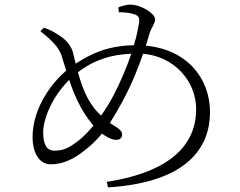

<svg xmlns="http://www.w3.org/2000/svg" viewBox="-20 -784 1040 832"><path d="M549 -551C529 -492 502 -428 471 -369C456 -340 437 -310 418 -283C397 -302 378 -326 362 -355C342 -391 328 -433 318 -471C390 -526 464 -548 549 -551ZM495 -731C518 -731 538 -729 556 -724C574 -719 586 -713 583 -690C579 -661 572 -626 560 -588C447 -586 373 -551 308 -508L296 -557C284 -601 247 -625 225 -638C209 -649 188 -658 170 -664L155 -649C204 -610 233 -581 246 -545L267 -478C213 -433 121 -323 121 -188C121 -129 146 -72 200 -72C255 -72 301 -97 340 -127C373 -152 398 -176 422 -205C438 -193 463 -178 483 -178C498 -178 509 -185 509 -201C509 -216 496 -226 480 -236L456 -251C473 -277 491 -308 511 -345C554 -425 580 -493 600 -551C733 -540 830 -434 830 -311C830 -186 757 -45 443 4L448 28C797 6 890 -149 890 -298C890 -447 788 -570 612 -586L629 -642C638 -668 652 -682 652 -701C652 -725 592 -764 544 -764C527 -764 505 -757 493 -752ZM280 -438C289 -409 301 -379 315 -349C332 -312 357 -272 385 -240C362 -212 338 -188 317 -172C282 -146 258 -131 215 -131C186 -131 167 -153 167 -210C167 -270 207 -366 280 -438Z"/></svg>

Font: Noto Serif JP Light
Style: Regular
Weight: 300
Designer: Ryoko NISHIZUKA 西塚涼子 (kana & ideographs); Frank Grießhammer (Latin, Greek & Cyrillic); Wenlong ZHANG 张文龙 (bopomofo); San
Foundry: Adobe
Version: Version 2.001;hotconv 1.1.0;makeotfexe 2.6.0